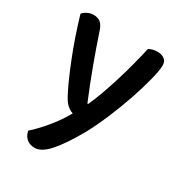

<svg xmlns="http://www.w3.org/2000/svg" viewBox="-160 -587 827 886"><g transform="rotate(30 253.0 -144.0)"><path d="M158 -109Q133 -158 97 -248Q61 -338 27 -452Q36 -463 51 -470.5Q66 -478 83 -478Q105 -478 119 -467.5Q133 -457 142 -431Q169 -350 198 -271.5Q227 -193 262 -109H266Q281 -141 296.5 -184Q312 -227 327 -275Q342 -323 355 -372.5Q368 -422 378 -467Q388 -472 398.5 -475Q409 -478 423 -478Q445 -478 460 -467.5Q475 -457 475 -435Q475 -409 461.5 -355.5Q448 -302 426 -237.5Q404 -173 376 -107Q348 -41 320 10Q270 98 229.5 144Q189 190 153 190Q125 190 108.5 174.5Q92 159 88 136Q104 122 123 102Q142 82 161 59Q180 36 197 11.5Q214 -13 226 -36Q209 -41 193 -55.5Q177 -70 158 -109Z"/></g></svg>

Font: Baloo 2 Medium
Style: Regular
Weight: 500
Designer: Sarang Kulkarni and Ek Type
Foundry: Ek Type
Version: Version 1.640;hotconv 1.0.111;makeotfexe 2.5.65597; ttfautoh